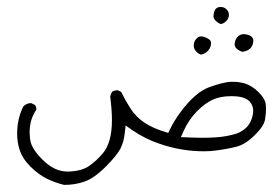

<svg xmlns="http://www.w3.org/2000/svg" viewBox="-20 -251 769 541"><path d="M601.1 -231.4Q594.2 -231.4 588.4 -226.6Q583.5 -221.2 582 -210.4Q581.5 -208.5 581.5 -205.6Q581.5 -198.7 587.4 -192.9Q595.2 -185.1 602.5 -183.1Q613.3 -185.5 620.6 -195.3Q625 -201.7 625 -209.7Q625 -217.8 618.4 -224.6Q611.8 -231.4 601.1 -231.4ZM693.8 -136.2Q693.8 -142.6 689.5 -147Q683.6 -152.8 671.9 -154.3Q669.4 -154.8 667.5 -154.8Q656.7 -154.8 649.9 -147.7Q643.1 -140.6 641.6 -130.4Q641.1 -128.4 641.1 -127Q641.1 -119.1 646.5 -114.3Q654.8 -106.9 663.6 -105Q681.6 -107.9 688.5 -118.7Q691.4 -123 692.6 -128.2Q693.8 -133.3 693.8 -136.2ZM574.7 -128.9Q574.7 -134.8 571.3 -138.2Q564.9 -144.5 551.8 -147.9Q548.8 -148.4 546.4 -148.4Q543.9 -148.4 542 -147.9Q538.1 -147 534.7 -143.1Q525.9 -134.8 525.9 -122.6Q525.9 -112.8 533.7 -105Q539.6 -99.1 546.4 -97.2Q557.1 -99.1 565.4 -107.4Q572.8 -114.7 574.2 -124.5Q574.7 -127 574.7 -128.9ZM489.7 135.3 497.6 117.7Q512.2 85.4 536.6 61Q556.6 41 578.1 30.5Q599.6 20 631.3 20Q652.3 20 664.6 23.9Q681.2 29.3 687.5 40.5Q693.4 49.8 693.4 61Q693.4 72.3 688.5 85.4Q679.7 111.3 649.4 124.5Q619.6 134.3 585 136.2Q567.9 137.2 548.8 137.2Q529.8 137.2 489.7 135.3ZM63.5 121.6Q63.5 85 82.5 58.1Q82.5 49.8 78.6 44.9L67.9 39.6Q67.4 39.6 66.9 39.6Q54.7 39.6 45.4 49.3Q28.3 84.5 28.3 125Q28.3 148.9 34.7 169.4Q43 195.8 65.9 218.5Q88.9 241.2 111.8 252.4Q134.8 263.7 160.6 270Q191.9 270 217.8 260.7Q244.6 252 279.8 216.8Q310.5 185.5 319.8 167Q329.1 147.5 331.5 124.5L334 102.5L352.1 115.2Q388.7 140.6 430.2 154.3Q490.7 175.3 555.2 175.3Q572.3 175.3 586.4 173.3Q617.7 169.4 645.5 162.6Q672.4 155.8 699.2 128.4Q722.7 105.5 726.6 86.9Q729.5 70.8 729.5 56.2Q729.5 50.3 729 44.4Q727.5 27.3 708 8.1Q688.5 -11.2 665 -17.1Q652.3 -20 645 -20.3Q637.7 -20.5 632.3 -20.5Q611.3 -20.5 568.4 -4.9Q529.8 9.8 489.7 63.5Q471.7 87.4 459 113.3L454.1 123.5L443.4 120.1Q393.6 105 365.7 77.1Q355 66.4 347.7 54.7Q333.5 32.7 321.3 7.8Q312 3.4 312 3.4Q302.2 3.4 296.4 7.3Q292 13.2 290.5 21Q295.4 59.1 295.4 87.9Q295.4 149.9 270 180.7Q252 202.1 231.2 216.6Q210.4 231 173.8 232.4Q171.9 232.4 169.9 232.4Q133.3 232.4 100.1 199.2Q84.5 183.6 75.7 169.7Q66.9 155.8 64.9 142.1Q63.5 131.8 63.5 121.6Z"/></svg>

Font: NaikaiFont
Style: ExtraLight
Weight: 200
Version: Version 1.89